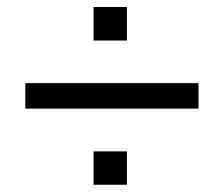

<svg xmlns="http://www.w3.org/2000/svg" viewBox="-20 -628 626 537"><path d="M535.2 -324.2V-395.5H50.8V-324.2ZM335 -111.3V-204.6H241.7V-111.3ZM335 -514.6V-608.4H241.7V-514.6Z"/></svg>

Font: Winston
Style: Regular
Weight: 400
Designer: Vernon Adams, Kim Jin-seong, David Berlow, Cristiano Sobral
Foundry: The Winston Project Authors
Version: Version 3.004